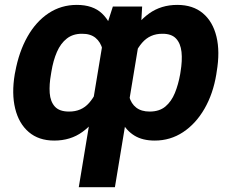

<svg xmlns="http://www.w3.org/2000/svg" viewBox="-20 -573 959 796"><path d="M306.6 203.1 412.5 -436.1 447.9 -545.9H569.3L563.5 -444.3L456.4 203.1ZM41.2 -265.6 43.2 -275.4Q58.6 -358.7 93.9 -421.1Q129.2 -483.5 181.3 -518.1Q233.5 -552.7 298.4 -552.7Q365.4 -552.7 403 -517Q440.6 -481.2 454.8 -418.6Q468.9 -355.9 465 -274.8L462.7 -261.1Q440.4 -184.5 405.7 -123.1Q371 -61.7 321.6 -26Q272.3 9.8 204.9 9.8Q140.5 9.8 99.3 -25.5Q58.1 -60.7 42.9 -122.9Q27.7 -185 41.2 -265.6ZM193 -275.4 191.4 -265.6Q183.6 -222.7 186.1 -187.4Q188.7 -152.1 207.3 -131.3Q226 -110.5 266 -110.5Q317.7 -110.1 349.5 -146.4Q381.3 -182.8 399.4 -243.4L408 -293.8Q413.4 -336.2 405.2 -367.6Q397.1 -398.9 376 -416.1Q354.9 -433.3 320.3 -433Q282.7 -433.3 257.1 -413.2Q231.4 -393.2 216 -357.7Q200.5 -322.2 193 -275.4ZM878.3 -275.4 876.8 -265Q863.6 -184.4 827.8 -122.3Q792 -60.2 739.1 -25.2Q686.2 9.8 621.5 9.8Q571.1 9.8 537.6 -10.7Q504.1 -31.2 484.9 -68Q465.6 -104.8 458.3 -154.1Q451.1 -203.4 453.3 -261.1L456.2 -274.8Q479.3 -355.9 513.9 -418.6Q548.4 -481.2 598.1 -517Q647.8 -552.7 715.2 -552.7Q779.7 -552.7 821 -518.1Q862.3 -483.5 877.4 -421.2Q892.6 -359 878.3 -275.4ZM727 -265.6 728.5 -275.4Q736.3 -322.2 732.5 -357.7Q728.6 -393.2 709.8 -413.2Q691 -433.3 653.1 -433Q601.7 -433.3 569 -395.5Q536.4 -357.7 519.9 -293.8L511.3 -243.4Q507.4 -203.1 515.6 -173.1Q523.7 -143.1 544.9 -126.8Q566.1 -110.5 600.4 -110.5Q640.6 -110.5 665.6 -131.3Q690.5 -152.1 705 -187.4Q719.4 -222.7 727 -265.6Z"/></svg>

Font: Inter Tight
Style: Italic
Weight: 400
Italic angle: -9.39999°
Designer: Rasmus Andersson
Foundry: rsms
Version: Version 3.002